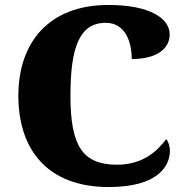

<svg xmlns="http://www.w3.org/2000/svg" viewBox="-20 -744 748 774"><path d="M418 10C619 10 665 -76 665 -137C665 -152 659 -174 650 -183C616 -138 559 -80 452 -80C313 -80 264 -155 264 -358C264 -546 297 -652 406 -652C486 -652 511 -574 511 -506C615 -506 664 -550 664 -605C664 -671 582 -724 417 -724C178 -724 54 -574 54 -358C54 -137 175 10 418 10Z"/></svg>

Font: Noto Serif Malayalam Black
Style: Regular
Weight: 900
Designer: Indian type Foundry, Jelle Bosma, Monotype Design Team
Foundry: Monotype Imaging Inc.
Version: Version 2.104